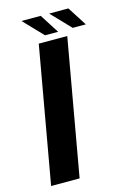

<svg xmlns="http://www.w3.org/2000/svg" viewBox="-122 -861 619 921"><g transform="rotate(-15 187.5 -401.0)"><path d="M13.5 0H155L274.5 -675H133ZM310 -706H375L314 -801.5H218.5ZM172.5 -706H237.5L176.5 -801.5H81Z"/></g></svg>

Font: Anybody UltraCondensed Thin SemiBold
Style: Italic
Weight: 600
Italic angle: -10°
Version: Version 1.111